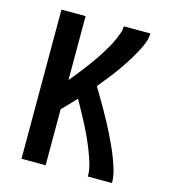

<svg xmlns="http://www.w3.org/2000/svg" viewBox="-109 -825 819 914"><g transform="rotate(15 300.0 -367.5)"><path d="M81 0V-735H200V-420Q212 -434 223.5 -448.5Q235 -463 246.5 -477.5Q258 -492 269 -507Q280 -522 291 -537Q302 -552 312 -567.5Q322 -583 332 -599Q342 -615 351 -631Q360 -647 367.5 -664Q375 -681 381.5 -698.5Q388 -716 388 -735H519Q519 -712 511 -690.5Q503 -669 492.5 -649Q482 -629 470.5 -609.5Q459 -590 446.5 -571Q434 -552 421 -533.5Q408 -515 394 -497Q380 -479 366 -461.5Q352 -444 338 -427Q353 -402 368 -376.5Q383 -351 397.5 -325.5Q412 -300 426 -274Q440 -248 453 -221.5Q466 -195 478 -168.5Q490 -142 500.5 -114.5Q511 -87 519 -58Q527 -29 527 0H408Q408 -31 399 -61.5Q390 -92 378.5 -121.5Q367 -151 354 -179.5Q341 -208 326.5 -236Q312 -264 297 -291.5Q282 -319 267 -346Q250 -328 233.5 -310.5Q217 -293 200 -276V0Z"/></g></svg>

Font: Iosevka Curly Extended
Style: Bold
Weight: 700
Width: 7
Monospace: yes
Designer: Belleve Invis
Foundry: Belleve Invis
Version: Version 11.1.0; ttfautohint (v1.8.3)